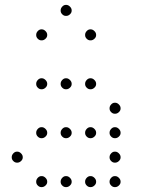

<svg xmlns="http://www.w3.org/2000/svg" viewBox="-20 -793 640 785"><path d="M249 -773Q241 -773 234.5 -766Q228 -759 228 -751V-749Q228 -741 234.5 -734.5Q241 -728 249 -728H251Q259 -728 266 -734.5Q273 -741 273 -749V-751Q273 -759 266 -766Q259 -773 251 -773ZM149 -673Q141 -673 134.5 -666Q128 -659 128 -651V-649Q128 -641 134.5 -634.5Q141 -628 149 -628H151Q159 -628 166 -634.5Q173 -641 173 -649V-651Q173 -659 166 -666Q159 -673 151 -673ZM349 -673Q341 -673 334.5 -666Q328 -659 328 -651V-649Q328 -641 334.5 -634.5Q341 -628 349 -628H351Q359 -628 366 -634.5Q373 -641 373 -649V-651Q373 -659 366 -666Q359 -673 351 -673ZM149 -473Q141 -473 134.5 -466Q128 -459 128 -451V-449Q128 -441 134.5 -434.5Q141 -428 149 -428H151Q159 -428 166 -434.5Q173 -441 173 -449V-451Q173 -459 166 -466Q159 -473 151 -473ZM249 -473Q241 -473 234.5 -466Q228 -459 228 -451V-449Q228 -441 234.5 -434.5Q241 -428 249 -428H251Q259 -428 266 -434.5Q273 -441 273 -449V-451Q273 -459 266 -466Q259 -473 251 -473ZM349 -473Q341 -473 334.5 -466Q328 -459 328 -451V-449Q328 -441 334.5 -434.5Q341 -428 349 -428H351Q359 -428 366 -434.5Q373 -441 373 -449V-451Q373 -459 366 -466Q359 -473 351 -473ZM449 -373Q441 -373 434.5 -366Q428 -359 428 -351V-349Q428 -341 434.5 -334.5Q441 -328 449 -328H451Q459 -328 466 -334.5Q473 -341 473 -349V-351Q473 -359 466 -366Q459 -373 451 -373ZM149 -273Q141 -273 134.5 -266Q128 -259 128 -251V-249Q128 -241 134.5 -234.5Q141 -228 149 -228H151Q159 -228 166 -234.5Q173 -241 173 -249V-251Q173 -259 166 -266Q159 -273 151 -273ZM249 -273Q241 -273 234.5 -266Q228 -259 228 -251V-249Q228 -241 234.5 -234.5Q241 -228 249 -228H251Q259 -228 266 -234.5Q273 -241 273 -249V-251Q273 -259 266 -266Q259 -273 251 -273ZM349 -273Q341 -273 334.5 -266Q328 -259 328 -251V-249Q328 -241 334.5 -234.5Q341 -228 349 -228H351Q359 -228 366 -234.5Q373 -241 373 -249V-251Q373 -259 366 -266Q359 -273 351 -273ZM449 -273Q441 -273 434.5 -266Q428 -259 428 -251V-249Q428 -241 434.5 -234.5Q441 -228 449 -228H451Q459 -228 466 -234.5Q473 -241 473 -249V-251Q473 -259 466 -266Q459 -273 451 -273ZM49 -173Q41 -173 34.5 -166Q28 -159 28 -151V-149Q28 -141 34.5 -134.5Q41 -128 49 -128H51Q59 -128 66 -134.5Q73 -141 73 -149V-151Q73 -159 66 -166Q59 -173 51 -173ZM449 -173Q441 -173 434.5 -166Q428 -159 428 -151V-149Q428 -141 434.5 -134.5Q441 -128 449 -128H451Q459 -128 466 -134.5Q473 -141 473 -149V-151Q473 -159 466 -166Q459 -173 451 -173ZM149 -73Q141 -73 134.5 -66Q128 -59 128 -51V-49Q128 -41 134.5 -34.5Q141 -28 149 -28H151Q159 -28 166 -34.5Q173 -41 173 -49V-51Q173 -59 166 -66Q159 -73 151 -73ZM249 -73Q241 -73 234.5 -66Q228 -59 228 -51V-49Q228 -41 234.5 -34.5Q241 -28 249 -28H251Q259 -28 266 -34.5Q273 -41 273 -49V-51Q273 -59 266 -66Q259 -73 251 -73ZM349 -73Q341 -73 334.5 -66Q328 -59 328 -51V-49Q328 -41 334.5 -34.5Q341 -28 349 -28H351Q359 -28 366 -34.5Q373 -41 373 -49V-51Q373 -59 366 -66Q359 -73 351 -73ZM449 -73Q441 -73 434.5 -66Q428 -59 428 -51V-49Q428 -41 434.5 -34.5Q441 -28 449 -28H451Q459 -28 466 -34.5Q473 -41 473 -49V-51Q473 -59 466 -66Q459 -73 451 -73Z"/></svg>

Font: Doto Rounded Light
Style: Regular
Weight: 300
Monospace: yes
Version: Version 1.000